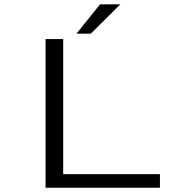

<svg xmlns="http://www.w3.org/2000/svg" viewBox="-20 -884 890 904"><path d="M340 -725.5 451 -863.5H546.5L407.5 -725.5ZM277.5 -64H733V0H194.5V-700H277.5Z"/></svg>

Font: League Mono Wide Light
Style: Regular
Weight: 300
Width: 8
Designer: Tyler Finck
Foundry: The League of Moveable Type / Tyler Finck
Version: Version 2.210